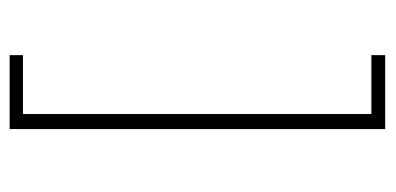

<svg xmlns="http://www.w3.org/2000/svg" viewBox="-218 -498 771 374"><g transform="rotate(90 167.0 -311.5)"><path d="M87.9 -649.9H202.6V28.8H87.9V54.7H231.9V-676.8H87.9Z"/></g></svg>

Font: Estedad-FD VF
Style: Regular
Weight: 100
Designer: Amin Abedi
Version: Version 7.3